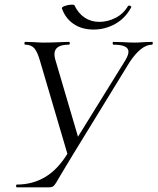

<svg xmlns="http://www.w3.org/2000/svg" viewBox="-20 -805 677 825"><path d="M532 -583Q532 -613 468 -613Q464 -613 464 -619Q464 -625 467 -625L506 -624Q536 -622 559 -622Q576 -622 600 -624L633 -625Q637 -625 636.5 -619Q636 -613 633 -613Q587 -613 537 -538L293 -140L240 -52Q229 -32 221 -19.5Q213 -7 207 -3.5Q201 0 190 0H53Q49 0 49 -6Q49 -12 53 -12Q120 -12 174.5 -44.5Q229 -77 272 -148L518 -545Q532 -568 532 -583ZM88 -613Q85 -613 85 -619Q85 -625 88 -625L124 -624Q150 -622 168 -622Q202 -622 242 -624Q254 -625 275 -625Q280 -625 280 -619Q280 -613 275 -613Q214 -613 214 -572Q214 -563 217 -551L320 -201L274 -129L152 -543Q141 -582 127.5 -597.5Q114 -613 88 -613ZM246 -769Q245 -775 260 -780Q275 -785 289 -785Q299 -785 300 -782Q316 -748 343.5 -729.5Q371 -711 407 -711Q442 -711 476 -728Q510 -745 530 -779Q531 -781 535 -781Q539 -781 542 -778.5Q545 -776 544 -774Q519 -727 475.5 -702.5Q432 -678 382 -678Q332 -678 296.5 -702Q261 -726 246 -769Z"/></svg>

Font: Cormorant Garamond
Style: Italic
Weight: 400
Italic angle: -10°
Designer: Christian Thalmann (Catharsis Fonts)
Foundry: Catharsis Fonts
Version: Version 4.000